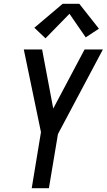

<svg xmlns="http://www.w3.org/2000/svg" viewBox="-20 -997 565 1017"><path d="M148 0 197 -297 106 -735H203L262 -422L428 -735H525L287 -287L239 0ZM221 -794 162 -850 312 -977H400L504 -845L434 -799L348 -924Z"/></svg>

Font: Iosevka SS04 Medium
Style: Italic
Weight: 500
Italic angle: -9°
Monospace: yes
Designer: Belleve Invis
Foundry: Belleve Invis
Version: Version 19.0.0; ttfautohint (v1.8.4)